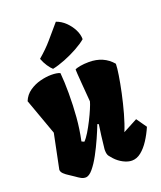

<svg xmlns="http://www.w3.org/2000/svg" viewBox="-155 -943 877 1049"><g transform="rotate(-20 284.0 -418.5)"><path d="M159.7 9.8Q146 9.8 133.3 2.7Q120.6 -4.4 106 -15.1Q94.2 -23.9 78.1 -33.7Q62 -43.5 50 -54.9Q38.1 -66.4 38.1 -79.1L79.1 -279.8L3.4 -490.2Q17.1 -523.9 46.1 -543.9Q75.2 -564 109.6 -572.8Q144 -581.5 173.8 -581.5Q207 -581.5 224.6 -573.2Q227.1 -546.4 228.3 -516.4Q229.5 -486.3 229.5 -454.6Q229.5 -382.8 224.1 -316.4Q218.8 -250 204.6 -183.1L219.2 -176.3Q232.9 -189.5 249.3 -216.3Q265.6 -243.2 281.2 -274.2Q296.9 -305.2 308.3 -332.3Q319.8 -359.4 323.2 -373Q317.4 -442.9 314.5 -481.4Q311.5 -520 310.3 -537.8Q309.1 -555.7 309.1 -563.5Q316.9 -568.8 339.8 -573Q362.8 -577.1 391.1 -577.1Q476.6 -577.1 526.4 -518.1V-512.7Q526.4 -495.6 519.8 -452.9Q513.2 -410.2 501.5 -355.2Q489.7 -300.3 474.6 -245.8Q459.5 -191.4 442.4 -150.4L526.9 -195.3L568.4 -136.2Q551.8 -97.7 530 -64.2Q508.3 -30.8 482.9 -10.5Q457.5 9.8 429.2 9.8Q406.2 9.8 380.1 -3.7Q354 -17.1 334 -39.1Q326.2 -47.9 317.4 -58.8Q308.6 -69.8 308.6 -94.2Q308.6 -97.7 308.8 -101.1Q309.1 -104.5 309.6 -107.9Q313.5 -145 317.4 -175.8Q321.3 -206.5 326.2 -239.3L318.8 -242.7Q306.6 -210.9 287.6 -168.2Q268.6 -125.5 246.6 -84.7Q224.6 -43.9 202.1 -17.1Q179.7 9.8 159.7 9.8ZM194.8 -608.9Q183.1 -618.7 169.2 -639.6Q155.3 -660.6 146.5 -684.6Q192.4 -723.6 224.4 -761Q256.3 -798.3 296.9 -845.7Q325.7 -835.9 349.4 -813.2Q373 -790.5 387.5 -762.2Q401.9 -733.9 401.9 -706.1Q380.4 -687.5 344.2 -667.5Q308.1 -647.5 268.1 -631.6Q228 -615.7 194.8 -608.9Z"/></g></svg>

Font: Fruktur
Style: Regular
Weight: 400
Designer: Viktoriya Grabowska, Eben Sorkin
Foundry: Viktoriya Grabowska
Version: Version 1.008; ttfautohint (v1.8.4.7-5d5b)